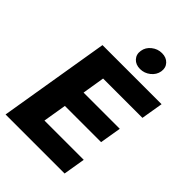

<svg xmlns="http://www.w3.org/2000/svg" viewBox="-270 -1070 1188 1188"><g transform="rotate(45 323.5 -476.5)"><path d="M9.3 0 129.9 -727.5H647L623 -584H278.8L254.9 -437H571.8L548.3 -296.9H231.4L206.1 -143.6H549.8L525.9 0ZM398.4 -787.1Q360.4 -787.1 338.6 -811Q316.9 -835 322.8 -870.1Q328.1 -905.3 358.2 -929.2Q388.2 -953.1 425.8 -953.1Q463.9 -953.1 485.8 -929.2Q507.8 -905.3 502 -870.1Q496.1 -835 466.1 -811Q436 -787.1 398.4 -787.1Z"/></g></svg>

Font: Inter 20pt ExtraBold
Style: Italic
Weight: 800
Italic angle: -9.3988°
Version: Version 4.001;git-66647c0bb